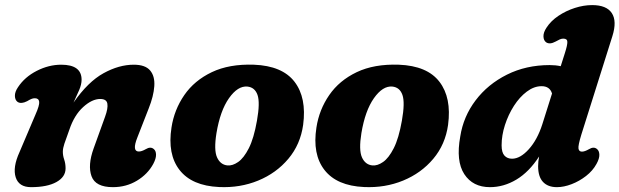

<svg xmlns="http://www.w3.org/2000/svg" viewBox="-20 -740 2494 773"><path d="M51 -329.5Q40.5 -337 40 -353.5Q39.5 -370 52.5 -389Q79.5 -430 128 -454.8Q176.5 -479.5 226.5 -479.5Q308.5 -479.5 308.5 -419Q308.5 -400.5 298.8 -377.5Q289 -354.5 276 -327Q334.5 -411 396.8 -445.2Q459 -479.5 518.5 -479.5Q565 -479.5 584.5 -456.2Q604 -433 601.2 -393Q598.5 -353 578.5 -303L533 -186.5Q510.5 -130 539 -130Q550.5 -130 567 -139.5Q586 -151 599 -140Q608 -133 608.2 -117.2Q608.5 -101.5 597 -80Q574.5 -38.5 531.2 -12.5Q488 13.5 434.5 13.5Q364.5 13.5 348.5 -30.5Q332.5 -74.5 357 -142.5L403 -270Q415.5 -304 412.2 -322.8Q409 -341.5 383.5 -341.5Q350.5 -341.5 314.8 -309Q279 -276.5 259.5 -218.5Q245.5 -180 239.2 -161.5Q233 -143 233 -129Q233 -113.5 238.5 -97.5Q244 -81.5 244 -62Q244 -27.5 207 -7Q170 13.5 105 13.5Q56 13.5 43.2 -26.2Q30.5 -66 58.5 -127.5L122.5 -278Q139.5 -316 137.8 -330.2Q136 -344.5 120 -344.5Q113 -344.5 106 -341.5Q99 -338.5 89 -332.5Q65.5 -320.5 51 -329.5Z M1002.5 -479.5Q1116.5 -475 1165.8 -410.8Q1215 -346.5 1200.5 -237.5Q1189.5 -158.5 1141 -100.8Q1092.5 -43 1019.5 -13Q946.5 17 862 13Q752.5 8 703 -55.5Q653.5 -119 670.5 -227Q681.5 -298.5 722 -357.2Q762.5 -416 832.8 -449.5Q903 -483 1002.5 -479.5ZM895.5 -74Q916 -72 938.8 -87.8Q961.5 -103.5 981.8 -143.2Q1002 -183 1014.5 -254Q1027.5 -327 1016.8 -357.8Q1006 -388.5 976 -391.5Q937.5 -395 902 -344.8Q866.5 -294.5 851.5 -204Q840.5 -136 853.8 -106.5Q867 -77 895.5 -74Z M1586 -479.5Q1700 -475 1749.2 -410.8Q1798.5 -346.5 1784 -237.5Q1773 -158.5 1724.5 -100.8Q1676 -43 1603 -13Q1530 17 1445.5 13Q1336 8 1286.5 -55.5Q1237 -119 1254 -227Q1265 -298.5 1305.5 -357.2Q1346 -416 1416.2 -449.5Q1486.5 -483 1586 -479.5ZM1479 -74Q1499.5 -72 1522.2 -87.8Q1545 -103.5 1565.2 -143.2Q1585.5 -183 1598 -254Q1611 -327 1600.2 -357.8Q1589.5 -388.5 1559.5 -391.5Q1521 -395 1485.5 -344.8Q1450 -294.5 1435 -204Q1424 -136 1437.2 -106.5Q1450.5 -77 1479 -74Z M2445.5 -594.5 2320.5 -198Q2307 -154 2309 -141.8Q2311 -129.5 2323 -129.5Q2334 -129.5 2351.5 -139.5Q2370.5 -151 2383.5 -140Q2392.5 -133 2393 -117.2Q2393.5 -101.5 2381.5 -80Q2366.5 -52.5 2339.5 -31.5Q2312.5 -10.5 2281.2 1.5Q2250 13.5 2222 13.5Q2186 13.5 2166.2 -7.5Q2146.5 -28.5 2146.5 -71Q2146.5 -89.5 2150.5 -110Q2110 -47.5 2059 -17Q2008 13.5 1952.5 13.5Q1883.5 13.5 1849.2 -39Q1815 -91.5 1833 -190.5Q1845.5 -271 1894.8 -336Q1944 -401 2021 -439.5Q2098 -478 2193 -478Q2217 -478 2237.5 -473.5L2254 -525.5Q2264.5 -558 2264.2 -571.2Q2264 -584.5 2248 -584.5Q2241 -584.5 2234 -581.5Q2227 -578.5 2216.5 -572.5Q2193.5 -560 2179 -569.5Q2168.5 -577 2168 -593.2Q2167.5 -609.5 2180.5 -629Q2198 -656 2228.2 -676.2Q2258.5 -696.5 2294.2 -708Q2330 -719.5 2364 -719.5Q2422 -719.5 2443.2 -687.2Q2464.5 -655 2445.5 -594.5ZM1999.5 -155Q1999.5 -126 2011 -113.5Q2022.5 -101 2041.5 -101Q2074.5 -101 2109 -139.2Q2143.5 -177.5 2163.5 -240L2202.5 -363.5Q2193.5 -393 2160.5 -393Q2130 -393 2101 -371.2Q2072 -349.5 2049.2 -314Q2026.5 -278.5 2013 -236.8Q1999.5 -195 1999.5 -155Z"/></svg>

Font: Fraunces 9pt S100
Style: Bold Italic
Weight: 700
Italic angle: -16°
Version: Version 1.000; ttfautohint (v1.8.3)